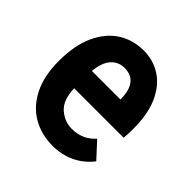

<svg xmlns="http://www.w3.org/2000/svg" viewBox="-137 -590 713 713"><g transform="rotate(45 219.0 -234.0)"><path d="M237 11Q177 11 130.5 -16Q84 -43 57 -96.5Q30 -150 30 -229Q30 -311 55.5 -366.5Q81 -422 125 -450.5Q169 -479 226 -479Q276 -479 316 -453.5Q356 -428 380 -376.5Q404 -325 404 -245Q404 -235 403.5 -221Q403 -207 402 -197H142Q144 -136 174.5 -110Q205 -84 242 -84Q269 -84 292 -93.5Q315 -103 335 -125L392 -63Q363 -26 323 -7.5Q283 11 237 11ZM143 -289H293Q293 -383 221 -383Q190 -383 169 -360.5Q148 -338 143 -289Z"/></g></svg>

Font: Inconsolata SemiCondensed ExtraBold
Style: Regular
Weight: 800
Width: 4
Monospace: yes
Designer: Raph Levien, Cyreal, Brenton Simpson
Foundry: Raph Levien, Cyreal, Google
Version: Version 3.100; ttfautohint (v1.8.4.7-5d5b)